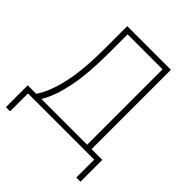

<svg xmlns="http://www.w3.org/2000/svg" viewBox="-228 -843 1138 1138"><g transform="rotate(45 340.5 -274.0)"><path d="M10 -33H81Q128 -101 153.5 -218Q179 -335 179 -507V-698H545V-33H635V150H600V0H45V150H10ZM508 -33V-665H215V-507Q215 -334 191 -218Q167 -102 126 -36V-33Z"/></g></svg>

Font: IBM Plex Sans ExtLt
Style: Regular
Weight: 200
Designer: Mike Abbink, Paul van der Laan, Pieter van Rosmalen
Foundry: Bold Monday
Version: Version 3.005